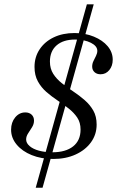

<svg xmlns="http://www.w3.org/2000/svg" viewBox="-20 -738 551 905"><path d="M230.6 11.3Q174.2 11.3 129.4 -6.9Q84.7 -25 58.5 -56.5Q32.3 -87.9 32.3 -126.6Q32.3 -161.3 51.6 -184.7Q71 -208.1 99.2 -208.1Q117.7 -208.1 129 -197.6Q140.3 -187.1 140.3 -169.4Q140.3 -153.2 131 -138.3Q121.8 -123.4 112.5 -109.3Q103.2 -95.2 103.2 -80.6Q103.2 -63.7 119.4 -49.6Q135.5 -35.5 163.7 -27.8Q191.9 -20.2 226.6 -20.2Q289.5 -20.2 324.6 -48Q359.7 -75.8 359.7 -127.4Q359.7 -160.5 344 -183.9Q328.2 -207.3 303.6 -226.6Q279 -246 251.2 -264.5Q223.4 -283.1 198.8 -304.4Q174.2 -325.8 158.5 -354.4Q142.7 -383.1 142.7 -422.6Q142.7 -469.4 166.9 -505.6Q191.1 -541.9 233.5 -562.1Q275.8 -582.3 331.5 -582.3Q381.5 -582.3 422.6 -565.3Q463.7 -548.4 487.5 -520.2Q511.3 -491.9 511.3 -456.5Q511.3 -427.4 495.2 -407.7Q479 -387.9 454 -387.9Q436.3 -387.9 425.4 -398Q414.5 -408.1 414.5 -424.2Q414.5 -437.9 420.6 -450.4Q426.6 -462.9 432.7 -475Q438.7 -487.1 438.7 -498.4Q438.7 -521 408.5 -536.3Q378.2 -551.6 333.9 -551.6Q278.2 -551.6 246.8 -524.2Q215.3 -496.8 215.3 -447.6Q215.3 -414.5 231 -389.9Q246.8 -365.3 271.8 -345.6Q296.8 -325.8 325.4 -306.9Q354 -287.9 379 -266.1Q404 -244.4 419.8 -216.9Q435.5 -189.5 435.5 -150.8Q435.5 -104 408.9 -67.3Q382.3 -30.6 336.3 -9.7Q290.3 11.3 230.6 11.3ZM148.4 146.8 389.5 -717.7H421.8L180.6 146.8Z"/></svg>

Font: Playfair 12pt Light
Style: Italic
Weight: 300
Italic angle: -15.6°
Designer: Claus Eggers Sørensen
Foundry: Claus Eggers Sørensen
Version: Version 2.000;gftools[0.9.28]